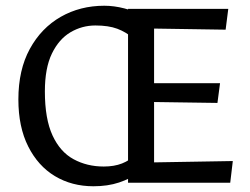

<svg xmlns="http://www.w3.org/2000/svg" viewBox="-20 -644 880 676"><path d="M345.3 -57.7Q382.2 -57.7 409.6 -68.5Q436.9 -79.4 455 -97.8L471 -37.1Q438.6 -14.6 399 -1.4Q359.3 11.8 308.9 11.8Q232.9 11.8 173.4 -23.9Q113.8 -59.7 79.3 -128.4Q44.7 -197 44.7 -294Q44.7 -398 85 -471.8Q125.3 -545.5 193.8 -584.7Q262.3 -623.8 347.3 -623.8Q381.6 -623.8 418 -614.4Q454.4 -604.9 479.6 -590.2L448.9 -509.4Q423.8 -531.2 392.9 -542.8Q362 -554.3 315.9 -554.3Q268.6 -554.3 228 -530.3Q187.4 -506.2 162.7 -455.3Q138 -404.3 138 -322Q138 -225.5 164.9 -167.2Q191.8 -109 239.1 -83.4Q286.4 -57.7 345.3 -57.7ZM430.8 -0.7V-612.7H783.7L774.4 -539.5L522.5 -543.4V-351H754.7L745.6 -281.6L522.5 -284.8V-72.3L799.7 -77L790.6 -0.7Z"/></svg>

Font: Ancizar Sans Thin
Style: Regular
Weight: 100
Designer: Cesar Puertas, Viviana Monsalve, Julian Moncada, Julian Prieto, Jose Castro, Mariel Hernandez, Felipe Aragon, Sara Alarc
Version: Version 8.100